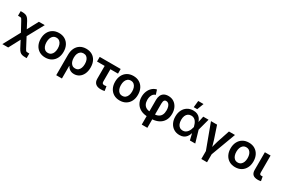

<svg xmlns="http://www.w3.org/2000/svg" viewBox="122 -2176 5575 3798"><g transform="rotate(30 2909.0 -277.5)"><path d="M22.9 204.1 267.1 -247.1H319.8L476.6 50.3Q488.8 73.2 497.1 83.7Q505.4 94.2 516.4 96.7Q527.3 99.1 547.4 99.1H577.6V204.1H547.4Q501.5 204.1 470.9 196Q440.4 188 417.5 165.5Q394.5 143.1 371.6 99.6L292.5 -51.8L156.2 204.1ZM262.7 -110.8 113.8 -384.8Q100.1 -410.2 92 -421.1Q84 -432.1 74 -434.6Q64 -437 43 -437H10.3V-542.5H43Q89.4 -542.5 119.9 -533.7Q150.4 -524.9 173.3 -501.7Q196.3 -478.5 219.7 -434.6L294.4 -291.5L427.7 -540H561.5L326.7 -110.8Z M887.7 11.2Q808.1 11.2 749.5 -23.9Q690.9 -59.1 658.7 -121.8Q626.5 -184.6 626.5 -267.6Q626.5 -351.6 658.7 -414.6Q690.9 -477.5 749.5 -512.7Q808.1 -547.9 887.7 -547.9Q967.3 -547.9 1025.9 -512.7Q1084.5 -477.5 1116.7 -414.6Q1148.9 -351.6 1148.9 -267.6Q1148.9 -184.6 1116.7 -121.8Q1084.5 -59.1 1025.9 -23.9Q967.3 11.2 887.7 11.2ZM887.7 -94.7Q929.7 -94.7 958.5 -117.4Q987.3 -140.1 1001.7 -179.4Q1016.1 -218.8 1016.1 -268.1Q1016.1 -317.9 1001.7 -357.2Q987.3 -396.5 958.5 -419.2Q929.7 -441.9 887.7 -441.9Q845.2 -441.9 816.7 -419.2Q788.1 -396.5 773.7 -357.4Q759.3 -318.4 759.3 -268.1Q759.3 -218.8 773.7 -179.4Q788.1 -140.1 816.7 -117.4Q845.2 -94.7 887.7 -94.7Z M1252.9 204.1V-262.7Q1252.9 -349.6 1284.2 -413.6Q1315.4 -477.5 1373 -512.5Q1430.7 -547.4 1509.8 -547.4Q1587.4 -547.4 1645.3 -513.9Q1703.1 -480.5 1735.1 -417.5Q1767.1 -354.5 1767.1 -266.1Q1767.1 -181.6 1738 -119.6Q1709 -57.6 1658.4 -23.9Q1607.9 9.8 1543 9.8Q1499 9.8 1468.3 -4.9Q1437.5 -19.5 1418.2 -41.3Q1398.9 -63 1387.7 -85H1383.3V204.1ZM1507.3 -97.2Q1548.8 -97.2 1576.9 -119.1Q1605 -141.1 1619.4 -180.2Q1633.8 -219.2 1633.8 -270Q1633.8 -320.3 1619.6 -358.6Q1605.5 -397 1577.6 -418.7Q1549.8 -440.4 1508.3 -440.4Q1468.3 -440.4 1439.2 -419.4Q1410.2 -398.4 1395 -360.4Q1379.9 -322.3 1379.9 -270Q1379.9 -218.8 1395 -179.7Q1410.2 -140.6 1438.7 -118.9Q1467.3 -97.2 1507.3 -97.2Z M2153.8 5.9Q2074.7 5.9 2033 -32Q1991.2 -69.8 1991.2 -141.1V-434.1H1816.9V-540H2295.9V-434.1H2122.1V-154.3Q2122.1 -125.5 2134.3 -112.5Q2146.5 -99.6 2174.8 -99.6Q2184.6 -99.6 2199 -101.3Q2213.4 -103 2222.7 -104.5L2238.8 -3.9Q2218.3 1.5 2196.5 3.7Q2174.8 5.9 2153.8 5.9Z M2586.9 11.2Q2507.3 11.2 2448.7 -23.9Q2390.1 -59.1 2357.9 -121.8Q2325.7 -184.6 2325.7 -267.6Q2325.7 -351.6 2357.9 -414.6Q2390.1 -477.5 2448.7 -512.7Q2507.3 -547.9 2586.9 -547.9Q2666.5 -547.9 2725.1 -512.7Q2783.7 -477.5 2815.9 -414.6Q2848.1 -351.6 2848.1 -267.6Q2848.1 -184.6 2815.9 -121.8Q2783.7 -59.1 2725.1 -23.9Q2666.5 11.2 2586.9 11.2ZM2586.9 -94.7Q2628.9 -94.7 2657.7 -117.4Q2686.5 -140.1 2700.9 -179.4Q2715.3 -218.8 2715.3 -268.1Q2715.3 -317.9 2700.9 -357.2Q2686.5 -396.5 2657.7 -419.2Q2628.9 -441.9 2586.9 -441.9Q2544.4 -441.9 2515.9 -419.2Q2487.3 -396.5 2472.9 -357.4Q2458.5 -318.4 2458.5 -268.1Q2458.5 -218.8 2472.9 -179.4Q2487.3 -140.1 2515.9 -117.4Q2544.4 -94.7 2586.9 -94.7Z M3206.5 204.1V-360.4Q3206.5 -417.5 3225.6 -460.4Q3244.6 -503.4 3283.9 -527.1Q3323.2 -550.8 3384.8 -550.8Q3455.6 -550.8 3508.8 -516.4Q3562 -481.9 3591.8 -421.1Q3621.6 -360.4 3621.6 -280.3Q3621.6 -189 3583 -123.8Q3544.4 -58.6 3471.9 -23.4Q3399.4 11.7 3298.3 11.7H3239.3Q3140.6 11.7 3071.3 -23.7Q3002 -59.1 2965.1 -122.8Q2928.2 -186.5 2928.2 -271Q2928.2 -338.4 2951.4 -396.5Q2974.6 -454.6 3017.6 -494.6Q3060.5 -534.7 3120.6 -547.9L3153.8 -444.3Q3124 -437 3102.3 -414.6Q3080.6 -392.1 3068.6 -356.9Q3056.6 -321.8 3056.6 -277.3Q3056.6 -219.7 3076.9 -179.2Q3097.2 -138.7 3137.7 -117.4Q3178.2 -96.2 3239.3 -96.2H3298.3Q3363.3 -96.2 3406.2 -117.2Q3449.2 -138.2 3470.5 -180.4Q3491.7 -222.7 3491.7 -284.7Q3491.7 -331.5 3480.2 -367.2Q3468.8 -402.8 3446.8 -422.9Q3424.8 -442.9 3394 -442.9Q3371.1 -442.9 3357.9 -430.7Q3344.7 -418.5 3339.6 -397.2Q3334.5 -376 3334.5 -349.6V204.1Z M3953.1 11.7Q3877.9 11.7 3821.3 -23.7Q3764.6 -59.1 3733.2 -122.1Q3701.7 -185.1 3701.7 -268.1Q3701.7 -351.6 3733.4 -414.6Q3765.1 -477.5 3822.3 -512.7Q3879.4 -547.9 3955.6 -547.9Q4009.8 -547.9 4046.9 -530.5Q4084 -513.2 4107.4 -485.1Q4130.9 -457 4144.3 -423.3Q4157.7 -389.6 4164.6 -356.9H4204.6L4230.5 -273.9L4310.5 0H4188.5L4123.5 -271.5Q4116.2 -302.7 4104.2 -332.8Q4092.3 -362.8 4074.5 -387.2Q4056.6 -411.6 4030.5 -426Q4004.4 -440.4 3969.2 -440.4Q3927.2 -440.4 3897 -419.9Q3866.7 -399.4 3850.6 -360.8Q3834.5 -322.3 3834.5 -268.6Q3834.5 -215.8 3850.1 -177.2Q3865.7 -138.7 3895.3 -117.9Q3924.8 -97.2 3965.3 -97.2Q4000.5 -97.2 4027.3 -112.3Q4054.2 -127.4 4073.5 -152.6Q4092.8 -177.7 4105 -208Q4117.2 -238.3 4124 -268.6L4182.1 -540H4303.2L4230.5 -268.6L4204.6 -187.5H4165Q4156.7 -154.8 4143.1 -119.9Q4129.4 -85 4106.2 -55.2Q4083 -25.4 4045.9 -6.8Q4008.8 11.7 3953.1 11.7ZM3924.8 -608.4 3940.9 -758.8H4062L4004.9 -608.4Z M4569.3 28.3 4358.4 -540H4497.6L4594.2 -251.5Q4611.3 -201.2 4624 -149.9Q4636.7 -98.6 4649.9 -45.9H4618.7Q4631.8 -98.6 4644.3 -149.9Q4656.7 -201.2 4672.9 -251.5L4769 -540H4906.7L4695.3 28.3ZM4567.4 204.1V-3.4H4697.8V204.1Z M5224.1 11.2Q5144.5 11.2 5085.9 -23.9Q5027.3 -59.1 4995.1 -121.8Q4962.9 -184.6 4962.9 -267.6Q4962.9 -351.6 4995.1 -414.6Q5027.3 -477.5 5085.9 -512.7Q5144.5 -547.9 5224.1 -547.9Q5303.7 -547.9 5362.3 -512.7Q5420.9 -477.5 5453.1 -414.6Q5485.4 -351.6 5485.4 -267.6Q5485.4 -184.6 5453.1 -121.8Q5420.9 -59.1 5362.3 -23.9Q5303.7 11.2 5224.1 11.2ZM5224.1 -94.7Q5266.1 -94.7 5294.9 -117.4Q5323.7 -140.1 5338.1 -179.4Q5352.5 -218.8 5352.5 -268.1Q5352.5 -317.9 5338.1 -357.2Q5323.7 -396.5 5294.9 -419.2Q5266.1 -441.9 5224.1 -441.9Q5181.6 -441.9 5153.1 -419.2Q5124.5 -396.5 5110.1 -357.4Q5095.7 -318.4 5095.7 -268.1Q5095.7 -218.8 5110.1 -179.4Q5124.5 -140.1 5153.1 -117.4Q5181.6 -94.7 5224.1 -94.7Z M5742.2 2.9Q5663.1 2.9 5626.2 -31.5Q5589.4 -65.9 5589.4 -135.7V-540H5719.7V-154.8Q5719.7 -126 5729 -114Q5738.3 -102.1 5762.2 -102.1Q5772.9 -102.1 5779.5 -102.5Q5786.1 -103 5791 -104.5L5808.6 -5.9Q5797.4 -2.9 5780 0Q5762.7 2.9 5742.2 2.9Z"/></g></svg>

Font: V-Inter
Style: SemiBold-600
Weight: 600
Designer: Rasmus Andersson
Foundry: rsms
Version: Version 4.000;git-4146feb